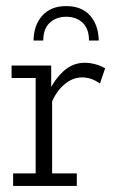

<svg xmlns="http://www.w3.org/2000/svg" viewBox="-20 -610 373 630"><path d="M23 0V-41H97V-354H18V-395H148V-301L138 -305Q159 -350 189 -377Q219 -404 258 -404Q292 -404 325 -386L308 -336Q292 -347 278 -351.5Q264 -356 249 -356Q219 -356 192.5 -334Q166 -312 151 -277V-41H232V0ZM90 -477Q91 -528 119 -559Q147 -590 197 -590Q248 -590 275.5 -559Q303 -528 304 -477H272Q272 -516 251 -535.5Q230 -555 197 -555Q165 -555 143.5 -535.5Q122 -516 122 -477Z"/></svg>

Font: Rokkitt Light
Style: Regular
Weight: 300
Version: Version 3.103